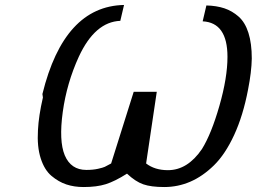

<svg xmlns="http://www.w3.org/2000/svg" viewBox="-20 -736 1035 774"><path d="M153 -343 151 -357Q238 -711 480 -716L465 -652Q363 -648 298 -508Q249 -401 233 -284.5Q217 -168 241 -110Q266 -51 328 -51Q355 -51 375 -55.5Q395 -60 402.5 -63.5Q410 -67 428 -77L519 -366H612L569 -77Q604 -50 657 -50Q736 -50 794 -135Q832 -196 864.5 -309.5Q897 -423 897 -507Q897 -645 797 -650L812 -714Q853 -713 884.5 -702.5Q916 -692 942 -669Q968 -646 981.5 -603.5Q995 -561 995 -500Q994 -446 980 -375Q960 -270 924 -192Q888 -114 842.5 -69.5Q797 -25 747 -3.5Q697 18 642 18Q589 18 557.5 7Q526 -4 492 -36Q443 -5 406.5 6.5Q370 18 317 18Q279 18 247.5 7.5Q216 -3 187.5 -27Q159 -51 144 -98Q129 -145 133 -211Q136 -270 153 -343Z"/></svg>

Font: Coval
Style: Book Italic
Weight: 350
Foundry: Context Ltd
Version: Version 001.000